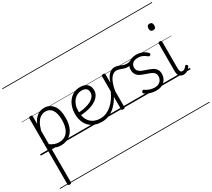

<svg xmlns="http://www.w3.org/2000/svg" viewBox="-258 -1498 2768 2502"><g transform="rotate(-30 1126.5 -247.5)"><path d="M139 515Q125 515 119 510.5Q113 506 113 496V-496Q113 -506 119.5 -510.5Q126 -515 140 -515Q153 -515 159 -510.5Q165 -506 165 -496V-382Q189 -436 218.5 -465.5Q248 -495 280 -507Q312 -519 345 -519Q426 -519 476.5 -456.5Q527 -394 527 -269Q527 -217 517.5 -173Q508 -129 489 -94Q470 -59 441.5 -34.5Q413 -10 376.5 3.5Q340 17 295 17Q261 17 229 6.5Q197 -4 165 -26V496Q165 506 158.5 510.5Q152 515 139 515ZM165 -77Q200 -52 233 -41.5Q266 -31 297 -31Q329 -31 356 -40.5Q383 -50 404.5 -69Q426 -88 440.5 -116Q455 -144 463 -182Q471 -220 471 -267Q471 -328 456.5 -373.5Q442 -419 412 -444Q382 -469 336 -469Q301 -469 268.5 -450.5Q236 -432 210 -390.5Q184 -349 165 -280ZM0 490H597V500H0ZM0 -20H597V0H0ZM0 -505H597V-500H0ZM0 -1010H597V-1000H0Z M918 17Q828 17 770 -18Q712 -53 684 -112.5Q656 -172 656 -245Q656 -304 672.5 -354Q689 -404 719.5 -441Q750 -478 791.5 -498.5Q833 -519 884 -519Q935 -519 967 -502Q999 -485 1013.5 -457Q1028 -429 1028 -394Q1028 -356 1011.5 -325.5Q995 -295 965 -271.5Q935 -248 894.5 -231.5Q854 -215 806 -206Q758 -197 705 -194V-240Q744 -241 783 -248Q822 -255 856 -267Q890 -279 916 -297Q942 -315 957 -338.5Q972 -362 972 -391Q972 -430 949 -450Q926 -470 879 -470Q848 -470 818.5 -456.5Q789 -443 765 -416Q741 -389 726.5 -349Q712 -309 712 -255Q712 -183 737.5 -132.5Q763 -82 810 -56.5Q857 -31 918 -31Q929 -31 935 -23.5Q941 -16 941 -7Q941 2 935.5 9.5Q930 17 918 17ZM587 490H1075V500H587ZM587 -20H1075V0H587ZM587 -505H1075V-500H587ZM587 -1010H1075V-1000H587Z M917 17Q909 17 904 10Q899 3 899 -6.5Q899 -16 904 -23.5Q909 -31 917 -31Q966 -31 1009.5 -50Q1053 -69 1089.5 -101.5Q1126 -134 1156 -178Q1186 -222 1208 -271Q1213 -280 1221.5 -279Q1230 -278 1236.5 -271Q1243 -264 1239 -255Q1219 -204 1188 -155.5Q1157 -107 1116.5 -68Q1076 -29 1026 -6Q976 17 917 17ZM1075 490V500ZM1075 -20V0ZM1075 -505V-500ZM1075 -1010V-1000Z M1232 15Q1219 15 1213 10.5Q1207 6 1207 -4V-496Q1207 -506 1213 -510.5Q1219 -515 1232 -515Q1246 -515 1252.5 -510.5Q1259 -506 1259 -496V-370Q1272 -412 1289 -441Q1306 -470 1325.5 -487Q1345 -504 1365 -511.5Q1385 -519 1405 -519Q1415 -519 1420.5 -511.5Q1426 -504 1426 -494Q1426 -484 1420.5 -476.5Q1415 -469 1404 -469Q1381 -469 1359 -456Q1337 -443 1318 -415.5Q1299 -388 1284 -345.5Q1269 -303 1259 -243V-4Q1259 6 1252.5 10.5Q1246 15 1232 15ZM1075 490H1479V500H1075ZM1075 -20H1479V0H1075ZM1075 -505H1479V-500H1075ZM1075 -1010H1479V-1000H1075Z M1561 -433Q1532 -433 1505 -442Q1478 -451 1453 -460Q1428 -469 1403 -469Q1392 -469 1386.5 -476.5Q1381 -484 1381 -494Q1381 -504 1386.5 -511.5Q1392 -519 1404 -519Q1436 -519 1462.5 -508.5Q1489 -498 1515.5 -487.5Q1542 -477 1571 -477Q1589 -477 1606.5 -482Q1624 -487 1642 -497Q1649 -501 1655 -495.5Q1661 -490 1663 -481Q1665 -472 1658 -467Q1641 -455 1624 -447.5Q1607 -440 1591 -436.5Q1575 -433 1561 -433ZM1479 490V500ZM1479 -20V0ZM1479 -505V-500ZM1479 -1010V-1000Z M1730 19Q1693 19 1660.5 11Q1628 3 1603.5 -9Q1579 -21 1564 -33Q1556 -39 1556.5 -47.5Q1557 -56 1564 -65Q1571 -74 1578.5 -75.5Q1586 -77 1595 -70Q1622 -50 1658.5 -38Q1695 -26 1732 -26Q1767 -26 1792 -39.5Q1817 -53 1831 -76.5Q1845 -100 1845 -130Q1845 -165 1825 -185Q1805 -205 1774 -217Q1743 -229 1708.5 -240Q1674 -251 1642.5 -266.5Q1611 -282 1591.5 -309.5Q1572 -337 1572 -382Q1572 -421 1591.5 -452Q1611 -483 1647.5 -501Q1684 -519 1734 -519Q1771 -519 1802 -509Q1833 -499 1856 -483.5Q1879 -468 1893 -451Q1900 -444 1898 -436.5Q1896 -429 1889 -422Q1882 -415 1874 -415Q1866 -415 1858 -422Q1827 -447 1798.5 -460Q1770 -473 1732 -473Q1680 -473 1652.5 -449.5Q1625 -426 1625 -386Q1625 -351 1644.5 -331Q1664 -311 1695.5 -299Q1727 -287 1762 -275.5Q1797 -264 1828.5 -248.5Q1860 -233 1879.5 -206.5Q1899 -180 1899 -135Q1899 -97 1881 -61.5Q1863 -26 1826 -3.5Q1789 19 1730 19ZM1479 490H1958V500H1479ZM1479 -20H1958V0H1479ZM1479 -505H1958V-500H1479ZM1479 -1010H1958V-1000H1479Z M2142 17Q2102 17 2081 -7.5Q2060 -32 2060 -81V-496Q2060 -506 2066 -510.5Q2072 -515 2085 -515Q2099 -515 2105.5 -510.5Q2112 -506 2112 -496V-93Q2112 -63 2121 -47Q2130 -31 2152 -31Q2163 -31 2173 -35.5Q2183 -40 2193 -49Q2203 -58 2213 -73Q2218 -79 2225 -79Q2232 -79 2238 -73Q2245 -68 2247 -61.5Q2249 -55 2245 -48Q2233 -28 2216.5 -13.5Q2200 1 2181 9Q2162 17 2142 17ZM2085 -683Q2063 -683 2052.5 -695Q2042 -707 2042 -732Q2042 -757 2052.5 -769.5Q2063 -782 2085 -782Q2107 -782 2118 -769.5Q2129 -757 2129 -732Q2129 -707 2118 -695Q2107 -683 2085 -683ZM1928 490H2253V500H1928ZM1928 -20H2253V0H1928ZM1928 -505H2253V-500H1928ZM1928 -1010H2253V-1000H1928Z"/></g></svg>

Font: Playwrite NG Modern Guides
Style: Regular
Weight: 400
Designer: Veronika Burian, José Scaglione
Foundry: TypeTogether
Version: Version 1.003